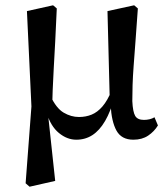

<svg xmlns="http://www.w3.org/2000/svg" viewBox="-20 -516 629 727"><path d="M77 178 99 -113 82 -474 181 -496 195 -484Q192 -413 189 -357.5Q186 -302 183.5 -257.5Q181 -213 179.5 -175Q178 -137 178 -100L162 -82L189 169L92 191ZM485 13Q440 13 421 -21.5Q402 -56 399 -118L396 -120L387 -474L488 -496L502 -484Q497 -413 493 -359.5Q489 -306 486 -266Q483 -226 482 -194Q481 -162 481 -133Q483 -92 492 -77Q501 -62 525 -62Q536 -62 546.5 -64.5Q557 -67 565 -72L578 -41Q564 -18 541 -2.5Q518 13 485 13ZM269 13Q234 13 203 -12.5Q172 -38 157 -88L150 -87L171 -153Q193 -106 221 -89.5Q249 -73 279 -73Q305 -73 327 -82Q349 -91 368 -113Q387 -135 403 -174L420 -149H414Q399 -94 378 -58Q357 -22 330 -4.5Q303 13 269 13Z"/></svg>

Font: Source Serif 4 18pt Medium
Style: Regular
Weight: 500
Designer: Frank Grießhammer
Foundry: Adobe Systems Incorporated
Version: Version 4.004;hotconv 1.0.116;makeotfexe 2.5.65601